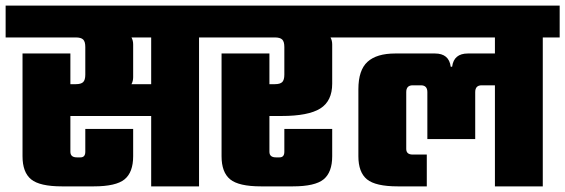

<svg xmlns="http://www.w3.org/2000/svg" viewBox="-40 -662 2008 682"><path d="M727 -642V-529H667V0H497V-250H210V-123Q210 -103 233 -103H246Q263 -103 263 -123V-204H433V-107Q433 -50 402.5 -25Q372 0 293 0H180Q101 0 70.5 -25Q40 -50 40 -107V-472H210V-363H229Q248 -363 255.5 -370.5Q263 -378 263 -397V-495Q263 -514 255.5 -521.5Q248 -529 229 -529H-20V-642ZM497 -363V-529H427Q433 -518 433 -504V-388Q433 -374 427 -363Z M1200 -642V-529H1134Q1140 -518 1140 -504V-365Q1140 -303 1097.5 -276.5Q1055 -250 960 -250H917V-123Q917 -103 940 -103H953Q970 -103 970 -123V-204H1140V-107Q1140 -50 1109.5 -25Q1079 0 1000 0H887Q808 0 777.5 -25Q747 -50 747 -107V-472H917V-363H936Q955 -363 962.5 -370.5Q970 -378 970 -397V-495Q970 -514 962.5 -521.5Q955 -529 936 -529H687V-642Z M1948 -642V-529H1888V0H1718V-359H1671Q1648 -359 1648 -335V-168H1478V-335Q1478 -359 1455 -359H1426Q1403 -359 1403 -335V-133Q1403 -113 1426 -113H1476V0H1373Q1294 0 1263.5 -25Q1233 -50 1233 -107V-345Q1233 -413 1265.5 -442.5Q1298 -472 1364 -472H1505Q1555 -472 1561 -425H1566Q1572 -472 1622 -472H1718V-529H1160V-642Z"/></svg>

Font: Teko
Style: Bold
Weight: 700
Designer: Manushi Parikh, Jonny Pinhorn
Foundry: Indian Type Foundry
Version: Version 1.106;PS 1.0;hotconv 1.0.78;makeotf.lib2.5.61930; tt